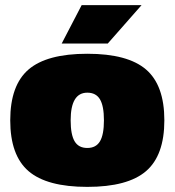

<svg xmlns="http://www.w3.org/2000/svg" viewBox="-20 -720 682 750"><path d="M91.5 -448.5Q163 -510 321 -510Q479 -510 550.5 -448.5Q622 -387 622 -250Q622 -113 550.5 -51.5Q479 10 321 10Q163 10 91.5 -51.5Q20 -113 20 -250Q20 -387 91.5 -448.5ZM256 -250Q256 -194 271.5 -168Q287 -142 321 -142Q355 -142 370.5 -168Q386 -194 386 -250Q386 -306 370.5 -332Q355 -358 321 -358Q256 -358 256 -250ZM221 -550 299 -700H533L401 -550Z"/></svg>

Font: Fivo Sans Modern ExtBlk
Style: Regular
Weight: 950
Designer: Alexander Slobzheninov
Foundry: Alexander Slobzheninov
Version: 1.0